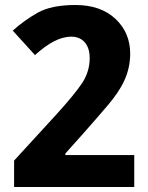

<svg xmlns="http://www.w3.org/2000/svg" viewBox="-20 -744 590 764"><path d="M514.2 -127H239.7L240.7 -133.8L313 -214.8C350.6 -256.8 382.8 -294.4 410.6 -327.1C465.8 -392.6 498 -452.6 498 -530.8C498 -585.9 478.5 -632.3 439.5 -668.9C400.4 -705.6 347.2 -724.1 279.8 -724.1C216.8 -724.1 166.5 -713.9 129.9 -693.4C93.3 -672.4 60.1 -648.9 30.8 -622.1L119.1 -524.9C171.9 -571.8 217.3 -598.1 264.2 -598.1C305.2 -598.1 336.9 -570.3 336.9 -513.2C336.9 -477.5 327.1 -444.8 307.6 -414.6C287.6 -384.3 252.4 -341.3 202.1 -286.1L36.1 -105V0H514.2Z"/></svg>

Font: Avrile Sans
Style: Bold
Weight: 700
Designer: Monotype Design Team, Google (font), Stefan Peev (BGR Cyrillic), Cristiano Sobral (main changes)
Foundry: The Avrile Sans Project Authors
Version: Version 3.110